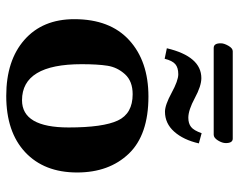

<svg xmlns="http://www.w3.org/2000/svg" viewBox="-94 -650 755 606"><g transform="rotate(90 283.0 -347.5)"><path d="M352.1 -564.9Q370.1 -564.9 381.1 -573.5Q392.1 -582 400.9 -606.9L433.1 -598.1Q421.9 -549.3 396 -520.3Q370.1 -491.2 333 -491.2Q312 -491.2 273.4 -512.2Q234.9 -533.2 214.8 -533.2Q193.8 -533.2 182.9 -523.7Q171.9 -514.2 166 -490.2L132.8 -497.1Q158.7 -606 227.1 -606Q252 -606 290 -585.4Q328.1 -564.9 352.1 -564.9ZM41 -205.1Q41 -317.9 107.4 -378.4Q173.8 -439 285.2 -439Q406.2 -439 465.6 -377Q524.9 -314.9 524.9 -213.9Q524.9 -109.9 460.9 -50Q397 9.8 283.2 9.8Q171.4 9.8 106.2 -47.6Q41 -105 41 -205.1ZM277.8 -389.2Q236.8 -389.2 214.8 -365Q192.9 -340.8 188 -309.8Q183.1 -278.8 183.1 -228Q183.1 -40 296.9 -40Q382.8 -40 382.8 -187Q382.8 -295.9 360.8 -342.5Q338.9 -389.2 277.8 -389.2ZM405.8 -645H131.8Q116.7 -645 117.2 -668Q117.2 -677.7 125 -691.4Q132.8 -705.1 142.1 -705.1H418Q432.1 -705.1 432.1 -683.1Q432.1 -671.9 423.8 -658.4Q415.5 -645 405.8 -645Z"/></g></svg>

Font: Linux Biolinum
Style: Bold
Weight: 700
Designer: Philipp H. Poll
Foundry: Philipp H. Poll
Version: Version 1.3.2 ; ttfautohint (v0.9)